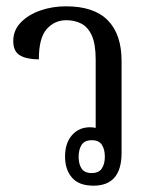

<svg xmlns="http://www.w3.org/2000/svg" viewBox="-20 -578 482 608"><path d="M276 10Q230 10 208 -15.5Q186 -41 186 -82Q186 -125 208 -150Q230 -175 265 -175Q275 -175 283 -173V-389Q283 -439 270.5 -466Q258 -493 237 -503.5Q216 -514 190 -514Q153 -514 128 -486Q103 -458 103 -390Q65 -390 43.5 -402.5Q22 -415 22 -448Q22 -482 45.5 -506.5Q69 -531 107 -544.5Q145 -558 189 -558Q278 -558 321.5 -513.5Q365 -469 365 -385V-94Q365 10 276 10ZM270 -30Q293 -30 302.5 -44.5Q312 -59 312 -82Q312 -105 302.5 -119.5Q293 -134 271 -134Q248 -134 238.5 -119.5Q229 -105 229 -81Q229 -58 238.5 -44Q248 -30 270 -30Z"/></svg>

Font: Noto Serif Thai Condensed
Style: Regular
Weight: 400
Width: 3
Designer: Monotype Design Team
Foundry: Monotype Imaging Inc.
Version: Version 2.002; ttfautohint (v1.8.4.7-5d5b)